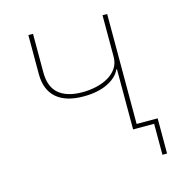

<svg xmlns="http://www.w3.org/2000/svg" viewBox="-99 -607 798 838"><g transform="rotate(-15 300.0 -188.0)"><path d="M533 0H438V-272H435Q421 -239 377 -217Q333 -195 267 -195Q187 -195 145 -232Q103 -269 103 -340V-516H124V-342Q124 -276 161 -245Q198 -214 267 -214Q300 -214 330.5 -221Q361 -228 385 -242Q409 -256 423.5 -277.5Q438 -299 438 -329V-516H459V-19H554V140H533Z"/></g></svg>

Font: IBM Plex Mono Thin
Style: Regular
Weight: 100
Monospace: yes
Designer: Mike Abbink, Paul van der Laan, Pieter van Rosmalen
Foundry: Bold Monday
Version: Version 2.3